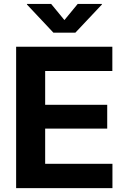

<svg xmlns="http://www.w3.org/2000/svg" viewBox="-20 -968 647 988"><path d="M63 0V-727.5H558.1V-602.5H212.4V-428.7H531.7V-306.2H212.4V-125H558.6V0ZM243.2 -947.8 311.5 -864.7 379.9 -947.8H504.4V-944.8L367.7 -799.8H254.9L118.7 -944.8V-947.8Z"/></svg>

Font: Inter 18pt
Style: Bold
Weight: 700
Designer: Rasmus Andersson
Foundry: rsms
Version: Version 4.001;git-66647c0bb